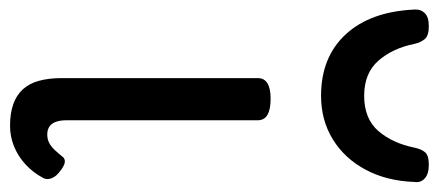

<svg xmlns="http://www.w3.org/2000/svg" viewBox="-318 -606 895 392"><g transform="rotate(90 130.0 -410.5)"><path d="M191 17Q166 17 147.5 10.5Q129 4 117 -9Q105 -22 99.5 -42Q94 -62 94 -88V-489Q94 -502 104.5 -508.5Q115 -515 136 -515Q158 -515 169 -508.5Q180 -502 180 -489V-99Q180 -85 183.5 -76Q187 -67 193.5 -63Q200 -59 209 -59Q219 -59 226.5 -63Q234 -67 241 -74.5Q248 -82 256 -92Q262 -97 270.5 -93.5Q279 -90 289 -81Q296 -75 299 -66Q302 -57 297 -49Q286 -29 269.5 -14Q253 1 233 9Q213 17 191 17ZM130 -618Q51 -618 4.5 -668.5Q-42 -719 -46 -809Q-47 -821 -39 -829.5Q-31 -838 -12 -838Q7 -838 14 -830Q21 -822 24 -809Q33 -764 58.5 -735Q84 -706 130 -706Q177 -706 202 -735Q227 -764 236 -809Q239 -823 245.5 -830.5Q252 -838 271 -838Q290 -838 299 -829.5Q308 -821 306 -809Q304 -752 281 -709Q258 -666 219 -642Q180 -618 130 -618Z"/></g></svg>

Font: Playwrite IT Trad
Style: Regular
Weight: 400
Designer: Veronika Burian, José Scaglione
Foundry: TypeTogether
Version: Version 1.002